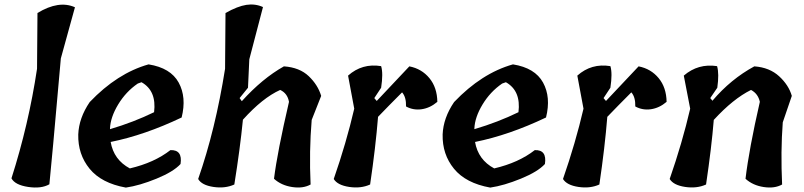

<svg xmlns="http://www.w3.org/2000/svg" viewBox="-20 -851 3647 871"><path d="M148 -539 150 -792Q247 -851 320 -818L256 -586Q213 -99 204 -15Q167 6 107.5 -3Q48 -12 32 -42Q110 -286 148 -539Z M654 -559Q754 -543 790.5 -476.5Q827 -410 804 -318Q636 -238 482 -207Q496 -126 569 -87Q680 -113 753 -170Q809 -172 799 -107Q767 -72 690 -40.5Q613 -9 551 0Q440 -20 386.5 -85.5Q333 -151 335 -241Q338 -316 387 -388Q512 -519 654 -559ZM479 -268V-265Q587 -297 679 -342Q691 -439 622 -478L605 -472Q551 -435 516 -377Q481 -319 479 -268Z M1437 -416 1394 -307Q1382 -165 1389 -14Q1355 5 1305.5 -2.5Q1256 -10 1223 -40Q1238 -161 1291 -389Q1284 -428 1251 -443Q1171 -407 1082 -308Q1069 -176 1043 -14Q1001 5 948 -3Q895 -11 879 -39Q957 -262 1001 -539L1003 -792Q1058 -823 1098 -829Q1138 -835 1173 -819L1111 -582L1105 -453L1067 -406L1077 -392Q1170 -495 1268 -550Q1339 -545 1380.5 -505.5Q1422 -466 1437 -416Z M1678 -406 1689 -393Q1831 -544 1837 -550Q1893 -539 1928 -496.5Q1963 -454 1964 -389Q1931 -361 1893 -355.5Q1855 -350 1822 -368Q1823 -411 1804 -432Q1740 -368 1695 -321Q1684 -183 1659 -14Q1617 5 1564 -3Q1511 -11 1494 -39Q1551 -203 1587 -358L1559 -508Q1623 -565 1709 -551Q1719 -518 1709 -453Z M2307 -559Q2407 -543 2443.5 -476.5Q2480 -410 2457 -318Q2289 -238 2135 -207Q2149 -126 2222 -87Q2333 -113 2406 -170Q2462 -172 2452 -107Q2420 -72 2343 -40.5Q2266 -9 2204 0Q2093 -20 2039.5 -85.5Q1986 -151 1988 -241Q1991 -316 2040 -388Q2165 -519 2307 -559ZM2132 -268V-265Q2240 -297 2332 -342Q2344 -439 2275 -478L2258 -472Q2204 -435 2169 -377Q2134 -319 2132 -268Z M2718 -406 2729 -393Q2871 -544 2877 -550Q2933 -539 2968 -496.5Q3003 -454 3004 -389Q2971 -361 2933 -355.5Q2895 -350 2862 -368Q2863 -411 2844 -432Q2780 -368 2735 -321Q2724 -183 2699 -14Q2657 5 2604 -3Q2551 -11 2534 -39Q2591 -203 2627 -358L2599 -508Q2663 -565 2749 -551Q2759 -518 2749 -453Z M3572 -416 3531 -296Q3521 -164 3528 -14Q3494 5 3444.5 -2.5Q3395 -10 3362 -40Q3378 -175 3427 -389Q3419 -426 3387 -443Q3306 -403 3218 -307Q3208 -183 3183 -14Q3141 5 3088 -3Q3035 -11 3018 -39Q3075 -203 3111 -358L3082 -508Q3147 -564 3233 -551Q3243 -517 3234 -453L3202 -406L3212 -394Q3295 -492 3402 -550Q3471 -545 3514.5 -505Q3558 -465 3572 -416Z"/></svg>

Font: Tillana SemiBold
Style: Regular
Weight: 600
Designer: Lipi Raval (Devanagari, Latin), Jonny Pinhorn (Latin)
Foundry: Indian Type Foundry
Version: Version 2.003;PS 1.0;hotconv 1.0.79;makeotf.lib2.5.61930; tt